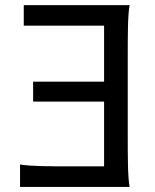

<svg xmlns="http://www.w3.org/2000/svg" viewBox="-20 -733 606 753"><path d="M109.9 -412.6V-334.5H388.2V-80.6H259.3C163.1 -80.6 97.7 -81.1 58.6 -87.9V0H488.3C481 -39.1 481 -116.2 481 -212.4V-500.5C481 -596.7 481 -673.8 488.3 -712.9H73.2V-632.3H388.2V-412.6Z"/></svg>

Font: Andika
Style: Regular
Weight: 400
Designer: Victor Gaultney, Annie Olsen, Julie Remington, Don Collingsworth, Eric Hays
Foundry: SIL International
Version: Version 1.000